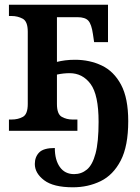

<svg xmlns="http://www.w3.org/2000/svg" viewBox="-20 -556 593 816"><path d="M290 240Q207 240 167.5 210Q128 180 128 141Q128 111 146.5 92Q165 73 213 73Q213 124 234.5 154Q256 184 295 184Q326 184 349.5 164.5Q373 145 386 96.5Q399 48 399 -38Q399 -153 365 -199Q331 -245 276 -245Q249 -245 222 -239V-114Q222 -71 242.5 -59.5Q263 -48 288 -48H309V0H18V-48H29Q57 -48 77.5 -59.5Q98 -71 98 -114V-421Q98 -465 76.5 -476.5Q55 -488 29 -488H18V-536H439V-377H380L375 -411Q369 -453 355.5 -468Q342 -483 309 -483H222V-293Q238 -297 257 -299.5Q276 -302 299 -302Q361 -302 412.5 -277.5Q464 -253 494.5 -196Q525 -139 525 -41Q525 65 493 126.5Q461 188 407.5 214Q354 240 290 240Z"/></svg>

Font: Noto Serif SemiCondensed SemiBold
Style: Regular
Weight: 600
Width: 4
Designer: Monotype Design Team
Foundry: Monotype Imaging Inc.
Version: Version 2.013; ttfautohint (v1.8.4.7-5d5b)